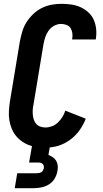

<svg xmlns="http://www.w3.org/2000/svg" viewBox="-20 -763 540 1003"><path d="M57 220 70 142H170Q176 142 182.5 141Q189 140 195 137Q201 134 204 128.5Q207 123 209 116Q210 110 208.5 103.5Q207 97 202.5 93Q198 89 192 87.5Q186 86 179 86H132L147 0Q124 -6 103.5 -18.5Q83 -31 67.5 -48.5Q52 -66 42.5 -88Q33 -110 29 -134Q25 -158 26.5 -183Q28 -208 32 -234L84 -548Q89 -573 96.5 -598.5Q104 -624 118.5 -647Q133 -670 153.5 -689.5Q174 -709 198 -721Q222 -733 248 -738Q274 -743 300 -743Q326 -743 351.5 -739.5Q377 -736 399.5 -726Q422 -716 440.5 -699.5Q459 -683 469 -661Q479 -639 482 -613.5Q485 -588 481 -562L480 -557H357V-559Q360 -574 358 -589Q356 -604 349 -615.5Q342 -627 328 -632.5Q314 -638 299 -638Q281 -638 263 -628.5Q245 -619 233.5 -602.5Q222 -586 216 -567.5Q210 -549 207 -531L155 -217Q152 -203 151 -189.5Q150 -176 151.5 -162.5Q153 -149 157 -137Q161 -125 169.5 -115.5Q178 -106 191 -101.5Q204 -97 217 -97Q234 -97 251.5 -103.5Q269 -110 282.5 -123Q296 -136 306 -152Q316 -168 321 -185L428 -143Q417 -114 398.5 -87Q380 -60 355 -39.5Q330 -19 300 -7Q270 5 240 7L233 46Q245 51 256 58.5Q267 66 273.5 77Q280 88 281.5 102Q283 116 280 130Q277 150 266 169Q255 188 237 199.5Q219 211 198 215.5Q177 220 157 220Z"/></svg>

Font: Iosevka Curly Extrabold
Style: Italic
Weight: 800
Italic angle: -9°
Monospace: yes
Designer: Belleve Invis
Foundry: Belleve Invis
Version: Version 22.1.2; ttfautohint (v1.8.4)